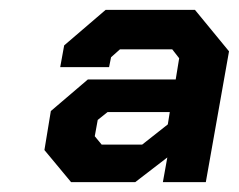

<svg xmlns="http://www.w3.org/2000/svg" viewBox="-20 -720 484 389"><path d="M70 -416 83 -495 158 -559H336L343 -602L329 -620H223L205 -604L201 -584H102L110 -628L194 -700H375L444 -616L397 -351H310L319 -401L254 -351H124ZM268 -427 320 -468 324 -493H198L178 -477L172 -444L186 -427Z"/></svg>

Font: Chakra Petch SemiBold
Style: Italic
Weight: 600
Italic angle: -10°
Designer: Katatrad Aksorn Co.,Ltd.
Foundry: Cadson Demak Co.,Ltd.
Version: Version 1.000; ttfautohint (v1.6)